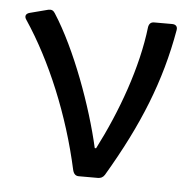

<svg xmlns="http://www.w3.org/2000/svg" viewBox="-41 -513 558 555"><g transform="rotate(5 237.5 -236.0)"><path d="M16.6 -437.5C91.8 -325.2 155.3 -172.9 189.5 -16.6C192.4 -4.9 198.2 0 207 0H262.7C270.5 0 277.3 -2.9 282.2 -10.7C373 -164.1 425.8 -294.9 452.1 -445.3C454.1 -456.1 448.2 -461.9 437.5 -461.9H385.7C376 -461.9 371.1 -457 369.1 -447.3C355.5 -329.1 307.6 -197.3 250 -85H246.1C219.7 -202.1 161.1 -364.3 96.7 -463.9C91.8 -471.7 85.9 -473.6 77.1 -471.7L24.4 -458C13.7 -455.1 9.8 -447.3 16.6 -437.5Z"/></g></svg>

Font: Ed Sans Neue
Style: Regular
Weight: 400
Designer: Stephen Hutchings
Version: Version 1.004;PS 001.004;hotconv 1.0.88;makeotf.lib2.5.64775